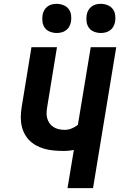

<svg xmlns="http://www.w3.org/2000/svg" viewBox="-20 -981 640 1001"><path d="M332 0 365 -199Q352 -197 340.5 -195.5Q329 -194 317 -194Q291 -194 264.5 -196Q238 -198 214 -204.5Q190 -211 168 -223Q146 -235 129.5 -253Q113 -271 103 -294Q93 -317 90 -342.5Q87 -368 89.5 -394.5Q92 -421 97 -447L144 -735H277L227 -429Q224 -413 223 -397Q222 -381 225.5 -366.5Q229 -352 237.5 -339.5Q246 -327 258.5 -319Q271 -311 286 -307.5Q301 -304 317 -304Q335 -304 353 -311Q371 -318 386 -330L453 -735H586L465 0ZM506 -809Q488 -809 471 -815.5Q454 -822 444 -835.5Q434 -849 431.5 -867Q429 -885 432 -903Q434 -916 440.5 -927.5Q447 -939 457.5 -947Q468 -955 480.5 -958Q493 -961 505 -961Q523 -961 540 -954.5Q557 -948 567.5 -934.5Q578 -921 580.5 -903Q583 -885 580 -867Q577 -854 571 -842.5Q565 -831 554 -823Q543 -815 530.5 -812Q518 -809 506 -809ZM276 -809Q258 -809 241 -815.5Q224 -822 214 -835.5Q204 -849 201.5 -867Q199 -885 202 -903Q204 -916 210.5 -927.5Q217 -939 227.5 -947Q238 -955 250.5 -958Q263 -961 275 -961Q293 -961 310 -954.5Q327 -948 337.5 -934.5Q348 -921 350.5 -903Q353 -885 350 -867Q347 -854 341 -842.5Q335 -831 324 -823Q313 -815 300.5 -812Q288 -809 276 -809Z"/></svg>

Font: Iosevka XBd Ex Obl
Style: Regular
Weight: 800
Width: 7
Italic angle: -9°
Monospace: yes
Designer: Belleve Invis
Foundry: Belleve Invis
Version: Version 32.5.0; ttfautohint (v1.8.4)